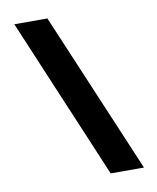

<svg xmlns="http://www.w3.org/2000/svg" viewBox="-86 -778 742 906"><g transform="rotate(-10 285.0 -325.0)"><path d="M45 -711 370.6 61H530.1L203.4 -711Z"/></g></svg>

Font: Asimov
Style: Wid
Weight: 500
Designer: Google
Version: Version 2.000980; 2014